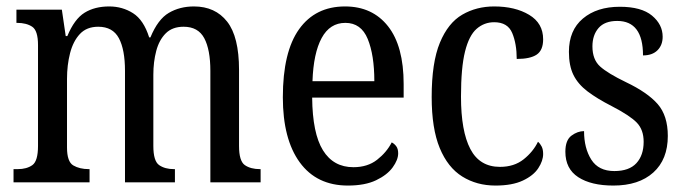

<svg xmlns="http://www.w3.org/2000/svg" viewBox="-20 -566 2128 596"><path d="M22 0V-41H35Q63 -41 80.5 -53.5Q98 -66 98 -113V-426Q98 -471 80 -483Q62 -495 33 -495H31V-536H172L184 -454H189Q211 -507 242.5 -526.5Q274 -546 319 -546Q360 -546 393 -525Q426 -504 443 -450H447Q470 -506 504 -526Q538 -546 582 -546Q648 -546 685 -499Q722 -452 722 -349V-113Q722 -66 740 -53.5Q758 -41 787 -41H789V0H633V-346Q633 -412 614 -447.5Q595 -483 550 -483Q515 -483 494.5 -462.5Q474 -442 465 -408Q456 -374 456 -334V-113Q456 -66 474 -53.5Q492 -41 520 -41H523V0H368V-346Q368 -412 349 -447.5Q330 -483 285 -483Q249 -483 228 -460.5Q207 -438 197.5 -401Q188 -364 188 -321V-108Q188 -64 207.5 -52.5Q227 -41 256 -41H258V0Z M1060 10Q963 10 910.5 -62Q858 -134 858 -264Q858 -405 908.5 -475.5Q959 -546 1051 -546Q1136 -546 1184.5 -484.5Q1233 -423 1233 -305V-263H949Q950 -152 982.5 -99.5Q1015 -47 1077 -47Q1121 -47 1150.5 -70Q1180 -93 1196 -124Q1204 -120 1210 -112Q1216 -104 1216 -90Q1216 -70 1199 -46.5Q1182 -23 1147.5 -6.5Q1113 10 1060 10ZM1142 -314Q1142 -395 1121.5 -445Q1101 -495 1052 -495Q1004 -495 978.5 -448Q953 -401 950 -314Z M1518 10Q1460 10 1415 -18Q1370 -46 1345 -106.5Q1320 -167 1320 -265Q1320 -372 1345.5 -433.5Q1371 -495 1415 -520.5Q1459 -546 1514 -546Q1579 -546 1622.5 -520Q1666 -494 1666 -444Q1666 -410 1646 -396.5Q1626 -383 1584 -383Q1584 -430 1570 -463.5Q1556 -497 1514 -497Q1483 -497 1459.5 -476.5Q1436 -456 1423.5 -406Q1411 -356 1411 -266Q1411 -159 1440 -103.5Q1469 -48 1532 -48Q1576 -48 1605.5 -71.5Q1635 -95 1650 -126Q1657 -120 1661.5 -111Q1666 -102 1666 -88Q1666 -67 1651 -44Q1636 -21 1603 -5.5Q1570 10 1518 10Z M1884 10Q1815 10 1775 -16Q1735 -42 1735 -95Q1735 -131 1754 -145Q1773 -159 1793 -159Q1793 -106 1815.5 -70.5Q1838 -35 1887 -35Q1933 -35 1955.5 -59.5Q1978 -84 1978 -126Q1978 -163 1957 -185Q1936 -207 1880 -236Q1833 -260 1803.5 -282.5Q1774 -305 1760 -333.5Q1746 -362 1746 -405Q1746 -472 1789.5 -508.5Q1833 -545 1904 -545Q1971 -545 2004 -517.5Q2037 -490 2037 -452Q2037 -426 2021 -410Q2005 -394 1976 -394Q1976 -501 1896 -501Q1857 -501 1838 -479Q1819 -457 1819 -422Q1819 -381 1843 -359.5Q1867 -338 1923 -311Q1990 -279 2021.5 -243Q2053 -207 2053 -144Q2053 -71 2008 -30.5Q1963 10 1884 10Z"/></svg>

Font: Noto Serif Georgian Condensed
Style: Regular
Weight: 400
Width: 3
Designer: Monotype Design Team, Akaki Razmadze
Foundry: Google LLC
Version: Version 2.003; ttfautohint (v1.8.4.7-5d5b)